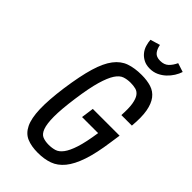

<svg xmlns="http://www.w3.org/2000/svg" viewBox="-269 -966 1056 1056"><g transform="rotate(45 259.5 -437.5)"><path d="M286.4 -301.4H411.4Q399.3 -219.6 383.9 -172.1Q368.6 -124.7 350.4 -100.6Q332.3 -76.4 310.9 -69.9Q289.4 -63.4 264.1 -63.4Q237.6 -63.4 217.5 -71.4Q197.4 -79.3 186.5 -108.4Q175.6 -137.6 175.3 -193.6Q175 -249.6 188.3 -345Q201.6 -441.1 217.8 -496.6Q234 -552 252.6 -580.4Q271.3 -608.9 293.5 -616.4Q315.7 -623.9 342 -623.9Q363.7 -623.9 382 -619.3Q400.3 -614.7 412.3 -598Q424.3 -581.3 429.7 -549.1Q435.1 -517 431.6 -461.9H513.4Q519.9 -532.7 511.6 -578.1Q503.3 -623.4 482.6 -650.1Q462 -676.7 429.8 -687Q397.6 -697.3 354.7 -697.3Q300.9 -697.3 260.6 -683.3Q220.4 -669.3 190.8 -630.6Q161.1 -591.9 140.5 -522.8Q119.9 -453.7 104.1 -343.3Q89.4 -236.1 91.7 -167.4Q94 -98.7 113.1 -59.4Q132.3 -20 167.4 -5Q202.4 10 253.3 10Q302.9 10 341.4 -3.9Q380 -17.7 409.9 -54.1Q439.7 -90.6 461.1 -153.9Q482.6 -217.1 496.1 -315L504.9 -374.9H296.6ZM361.4 -752.7Q389 -752.7 412.1 -763.4Q435.1 -774.1 452.9 -790.8Q470.7 -807.4 483.6 -827.9Q496.4 -848.3 502.6 -868L450.7 -884.9Q438.4 -857.9 420.3 -840.7Q402.1 -823.6 371.3 -823.6Q341.1 -823.6 327.4 -840.7Q313.7 -857.9 308.9 -884.9L252 -868Q253.1 -848.3 259.4 -827.7Q265.6 -807.1 279 -790.6Q292.4 -774.1 312.8 -763.4Q333.1 -752.7 361.4 -752.7Z"/></g></svg>

Font: Secuela ExtLt
Style: Italic
Weight: 200
Italic angle: -8°
Designer: Fernando Haro
Foundry: deFharo
Version: Version 1.704